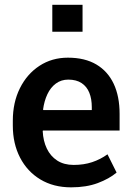

<svg xmlns="http://www.w3.org/2000/svg" viewBox="-20 -782 562 812"><path d="M280.8 10.3Q206.1 10.3 150.6 -23.2Q95.2 -56.6 64.7 -115.7Q34.2 -174.8 34.2 -251V-271.5Q34.2 -348.6 64.2 -408.9Q94.2 -469.2 147 -503.7Q199.7 -538.1 267.1 -538.1Q338.9 -538.1 387.5 -509.3Q436 -480.5 460.9 -427.5Q485.8 -374.5 485.8 -300.3V-230H161.6L160.6 -227.5Q162.6 -186 178 -153.8Q193.4 -121.6 221.9 -103Q250.5 -84.5 291.5 -84.5Q334.5 -84.5 369.6 -96.2Q404.8 -107.9 434.6 -129.4L473.1 -52.2Q441.9 -25.9 393.6 -7.8Q345.2 10.3 280.8 10.3ZM163.6 -316.4H368.2V-329.1Q368.2 -363.8 357.7 -389.9Q347.2 -416 325 -430.7Q302.7 -445.3 268.6 -445.3Q238.8 -445.3 216.3 -428.7Q193.8 -412.1 180.4 -383.5Q167 -355 162.1 -318.8ZM201.2 -647.9V-761.7H329.1V-647.9Z"/></svg>

Font: Roboto Slab LO Medium
Style: Regular
Weight: 500
Designer: Google
Version: Version 2.000